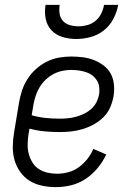

<svg xmlns="http://www.w3.org/2000/svg" viewBox="-20 -760 540 788"><path d="M209 8Q180 8 152 2Q124 -4 101.5 -18Q79 -32 63 -54.5Q47 -77 39.5 -103.5Q32 -130 32.5 -159Q33 -188 38 -218L58 -338Q62 -363 70 -387.5Q78 -412 92.5 -435Q107 -458 127.5 -476.5Q148 -495 172 -507Q196 -519 221.5 -523.5Q247 -528 272 -528Q296 -528 320 -525Q344 -522 365.5 -513.5Q387 -505 405.5 -491Q424 -477 434.5 -457.5Q445 -438 447.5 -414Q450 -390 446 -365Q442 -342 432 -319Q422 -296 404 -278.5Q386 -261 364 -249Q342 -237 318.5 -230Q295 -223 271.5 -220.5Q248 -218 225 -218Q193 -218 162 -221Q131 -224 101 -232L97 -209Q94 -188 93.5 -167.5Q93 -147 98 -128.5Q103 -110 113 -93.5Q123 -77 139 -66.5Q155 -56 174 -51.5Q193 -47 214 -47Q236 -47 259.5 -53Q283 -59 303 -73.5Q323 -88 338.5 -107.5Q354 -127 363 -149L416 -126Q402 -96 380.5 -70Q359 -44 331 -25.5Q303 -7 271.5 0.5Q240 8 209 8ZM225 -273Q241 -273 257.5 -274.5Q274 -276 291 -280.5Q308 -285 324.5 -293Q341 -301 354.5 -313Q368 -325 376 -341Q384 -357 387 -374Q389 -389 387 -404Q385 -419 377 -431Q369 -443 357.5 -451.5Q346 -460 331.5 -464.5Q317 -469 302 -471Q287 -473 272 -473Q254 -473 235 -469Q216 -465 198.5 -455.5Q181 -446 166.5 -432Q152 -418 142 -401Q132 -384 126 -365.5Q120 -347 117 -329L110 -287Q138 -279 166.5 -276Q195 -273 225 -273ZM293 -600Q264 -600 237 -608Q210 -616 191.5 -635.5Q173 -655 167.5 -683Q162 -711 167 -740H225Q222 -722 224.5 -704.5Q227 -687 238 -674.5Q249 -662 266.5 -657Q284 -652 302 -652Q320 -652 338.5 -657Q357 -662 372 -674.5Q387 -687 395.5 -704.5Q404 -722 407 -740H465Q460 -711 445.5 -683Q431 -655 406.5 -635.5Q382 -616 352 -608Q322 -600 293 -600Z"/></svg>

Font: Iosevka Term Curly Light
Style: Italic
Weight: 300
Italic angle: -9°
Designer: Belleve Invis
Foundry: Belleve Invis
Version: Version 32.3.0